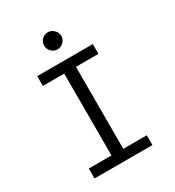

<svg xmlns="http://www.w3.org/2000/svg" viewBox="-190 -908 929 1020"><g transform="rotate(-30 275.0 -398.5)"><path d="M88 0V-61H227V-563H96V-623H437V-563H299V-60H443V0ZM261 -692Q240 -692 224.5 -707.5Q209 -723 209 -744Q209 -766 224 -781.5Q239 -797 261 -797Q282 -797 298 -781Q314 -765 314 -744Q314 -723 298 -707.5Q282 -692 261 -692Z"/></g></svg>

Font: Inconsolata SemiExpanded
Style: Regular
Weight: 400
Width: 6
Monospace: yes
Designer: Raph Levien, Cyreal, Brenton Simpson
Foundry: Raph Levien, Cyreal, Google
Version: Version 3.000; ttfautohint (v1.8.2.53-6de2)